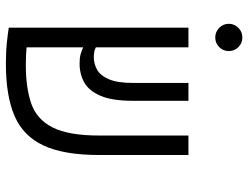

<svg xmlns="http://www.w3.org/2000/svg" viewBox="-112 -690 811 626"><g transform="rotate(90 293.0 -376.5)"><path d="M187.5 9.3Q147.5 9.3 116.2 5.9Q85 2.4 70.3 0H69.8V-585.9H133.8V-284.2Q145 -277.3 165.5 -277.3Q187 -277.3 206.3 -287.8Q225.6 -298.3 237.8 -326.4Q250 -354.5 250 -407.2V-585.9H308.1V-404.3Q308.1 -337.4 292 -299.6Q275.9 -261.7 248.5 -246.3Q221.2 -231 186.5 -231Q168.9 -231 157.2 -234.1Q145.5 -237.3 133.8 -242.7V-58.1Q145.5 -57.1 160.2 -56.4Q174.8 -55.7 191.4 -55.7Q266.1 -55.7 317.4 -73.5Q368.7 -91.3 395 -143.1Q421.4 -194.8 421.4 -295.9V-585.9H484.9V-294.9Q484.9 -180.2 454.1 -113.8Q423.3 -47.4 357.7 -19Q292 9.3 187.5 9.3ZM101.6 -673.3Q83.5 -673.3 70.3 -686.3Q57.1 -699.2 57.1 -717.3Q57.1 -735.8 70.3 -748.8Q83.5 -761.7 101.6 -761.7Q120.1 -761.7 133.1 -748.8Q146 -735.8 146 -717.3Q146 -699.2 133.1 -686.3Q120.1 -673.3 101.6 -673.3Z"/></g></svg>

Font: Cascadia Code NF Light
Style: Regular
Weight: 300
Monospace: yes
Designer: Aaron Bell
Foundry: Saja Typeworks
Version: Version 2404.023; ttfautohint (v1.8.4)